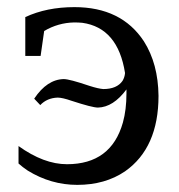

<svg xmlns="http://www.w3.org/2000/svg" viewBox="-20 -510 502 539"><path d="M32 -51V-100Q103 -49 168 -49Q292 -49 325 -166Q335 -202 335 -248V-259Q298 -209 255 -208Q239 -208 181 -227Q155 -236 142 -236Q112 -235 93 -215L76 -233Q112 -287 159 -288Q175 -288 231 -269Q256 -261 270 -260Q308 -260 324 -283Q330 -293 331 -305Q311 -432 211 -446Q200 -447 188 -447Q143 -446 104 -423L94 -353H51V-462Q111 -490 189 -490Q321 -490 384 -394Q424 -331 425 -241Q425 -95 331 -29Q275 9 197 9Q123 9 58 -31Q43 -41 32 -51Z"/></svg>

Font: Khartiya
Style: Regular
Weight: 500
Version: Version 1.0.1